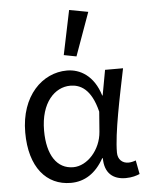

<svg xmlns="http://www.w3.org/2000/svg" viewBox="-55 -816 669 872"><g transform="rotate(-5 280.0 -379.5)"><path d="M233 12C296 12 347 -21 384 -87H387C387 -19 425 12 483 12C512 12 533 5 547 -1L535 -64C525 -60 512 -57 501 -57C474 -57 453 -75 453 -107C453 -196 488 -359 514 -486H432L411 -371H409C381 -463 319 -498 259 -498C147 -498 46 -401 46 -234C46 -75 122 12 233 12ZM250 -58C176 -58 132 -123 132 -235C132 -363 198 -428 268 -428C313 -428 363 -405 389 -299L382 -208C376 -126 314 -58 250 -58ZM308 -558 379 -755 293 -771 251 -569Z"/></g></svg>

Font: DAIFUKU Sans
Style: Regular
Weight: 400
Designer: Original font ‘Source Han Sans JP’ : Paul D. Hunt
Foundry: Daifuku
Version: Version 1.000